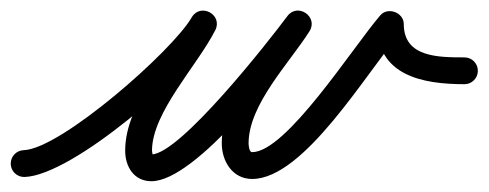

<svg xmlns="http://www.w3.org/2000/svg" viewBox="-36 -303 911 358"><path d="M-16 2.8C-15.6 16.6 -4 27.4 9.8 27C99.7 24.2 319.3 -166.6 364.8 -245.5C372.8 -259.6 365.5 -272.7 354.3 -278.8C343.1 -284.8 328.1 -283.7 320.8 -269.2C282.1 -192.5 197.4 -111.9 197.4 -22C197.4 7.5 213.6 34.9 246.3 34.9C329.4 34.9 490.6 -176.8 539.9 -243.1C549.5 -255.9 543.5 -269.8 533 -277C522.4 -284.3 507.4 -284.9 498.8 -271.4C454.7 -201.8 377.5 -122.2 377.5 -35.7C377.5 -2.3 397.6 30.7 434.1 30.7C530.9 30.7 647.1 -167.7 710.8 -241.7C717.9 -249.9 706.9 -259.4 694.2 -264.2C681.4 -268.9 666.9 -268.9 666.9 -258C666.9 -161.8 751.8 -146.1 830 -146C843.8 -146 855 -157.1 855 -171C855 -184.8 843.9 -196 830 -196C830 -196 830 -196 830 -196C782.4 -196.1 716.9 -195.7 716.9 -258C716.9 -268.9 709.5 -277.1 700.2 -280.5C691 -283.9 680.1 -282.6 673 -274.3C622.1 -215.3 497.9 -19.3 434.1 -19.3C428.6 -19.3 427.5 -32 427.5 -35.7C427.5 -108 503.2 -185 541 -244.6C549.6 -258.2 544.1 -271.7 534 -278.6C524 -285.5 509.4 -285.8 499.8 -272.9C464.4 -225.3 299.3 -15.1 246.3 -15.1C245.4 -15.1 247.7 -14.3 248.2 -13.9C249.3 -12.9 247.4 -19.9 247.4 -22C247.4 -93.5 332.4 -181.2 365.4 -246.8C372.7 -261.2 365.8 -274.2 355 -280C344.2 -285.8 329.5 -284.5 321.4 -270.5C285.7 -208.4 77.6 -25.2 8.2 -23C-5.6 -22.6 -16.4 -11 -16 2.8Z"/></svg>

Font: FRB American Cursive Guidelines Semibold
Style: Italic
Weight: 600
Italic angle: -25°
Version: Version 2.0;Modular Font Editor K font №1